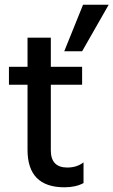

<svg xmlns="http://www.w3.org/2000/svg" viewBox="-20 -791 482 816"><path d="M329 -573H253L333 -771H442ZM254 5Q97 5 97 -154V-431H18V-507H97V-631H196V-507H329V-431H196V-152Q196 -79 266 -79Q307 -79 335 -101V-13Q302 5 254 5Z"/></svg>

Font: Hind Jalandhar Medium
Style: Regular
Weight: 500
Designer: Namrata Goyal
Foundry: Indian Type Foundry
Version: Version 0.702;PS 1.0;hotconv 1.0.81;makeotf.lib2.5.63406